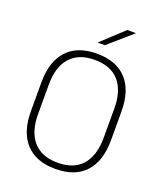

<svg xmlns="http://www.w3.org/2000/svg" viewBox="-151 -923 879 1032"><g transform="rotate(20 288.5 -407.0)"><path d="M288.5 10Q177 10 118.2 -54Q59.5 -118 59.5 -237V-402Q59.5 -521 118.2 -585Q177 -649 288.5 -649Q400 -649 458.8 -585Q517.5 -521 517.5 -402V-237Q517.5 -118 458.8 -54Q400 10 288.5 10ZM288.5 -25.5Q381 -25.5 428.5 -80.2Q476 -135 476 -236V-403.5Q476 -504.5 428.5 -559Q381 -613.5 288.5 -613.5Q196.5 -613.5 148.8 -559Q101 -504.5 101 -403.5V-236Q101 -135 148.8 -80.2Q196.5 -25.5 288.5 -25.5ZM270.5 -706.5 397 -824H446V-823L311.5 -706H270.5Z"/></g></svg>

Font: Anek Malayalam ExtraLight
Style: Regular
Weight: 250
Version: Version 1.003